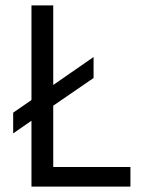

<svg xmlns="http://www.w3.org/2000/svg" viewBox="-20 -694 540 714"><path d="M178 -73H465V0H97V-245L29 -198V-275L97 -322V-674H178V-378L328 -482V-404L178 -301Z"/></svg>

Font: Hind
Style: Regular
Weight: 400
Designer: Manushi Parikh, Satya Rajpurohit
Foundry: Indian Type Foundry
Version: Version 2.000;PS 1.0;hotconv 1.0.79;makeotf.lib2.5.61930